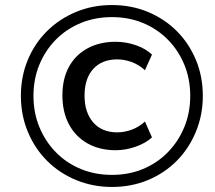

<svg xmlns="http://www.w3.org/2000/svg" viewBox="-20 -734 855 763"><path d="M425 9Q349 9 282.5 -18.5Q216 -46 167 -95Q118 -144 90.5 -210.5Q63 -277 63 -353Q63 -430 90.5 -496Q118 -562 167 -610.5Q216 -659 282 -686.5Q348 -714 425 -714Q502 -714 568 -686.5Q634 -659 682.5 -610.5Q731 -562 758.5 -496Q786 -430 786 -353Q786 -277 758.5 -210.5Q731 -144 682.5 -95Q634 -46 568 -18.5Q502 9 425 9ZM440 -137Q376 -137 328 -164Q280 -191 254 -240Q228 -289 228 -355Q228 -421 254 -468.5Q280 -516 328 -542Q376 -568 440 -568Q480 -568 519.5 -554.5Q559 -541 584 -517L556 -455Q532 -477 503 -487.5Q474 -498 446 -498Q385 -498 350.5 -460Q316 -422 316 -354Q316 -287 350.5 -247.5Q385 -208 446 -208Q474 -208 503 -218.5Q532 -229 556 -251L584 -188Q559 -165 519 -151Q479 -137 440 -137ZM425 -39Q492 -39 548.5 -62.5Q605 -86 647 -129Q689 -172 712.5 -229Q736 -286 736 -353Q736 -420 712.5 -477Q689 -534 647 -576.5Q605 -619 548.5 -642.5Q492 -666 425 -666Q358 -666 301 -642.5Q244 -619 202 -576.5Q160 -534 136.5 -477Q113 -420 113 -353Q113 -286 136.5 -229Q160 -172 202 -129Q244 -86 301 -62.5Q358 -39 425 -39Z"/></svg>

Font: Nunito Sans 12pt SemiBold
Style: Italic
Weight: 600
Italic angle: -9°
Designer: Vernon Adams
Foundry: Vernon Adams
Version: Version 3.101;gftools[0.9.27]